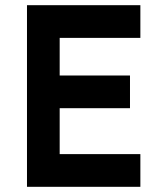

<svg xmlns="http://www.w3.org/2000/svg" viewBox="-20 -720 640 740"><path d="M521 -700V-574H210V-429H481V-303H210V-126H521V0H84V-700Z"/></svg>

Font: Fliege Mono Thin
Style: Regular
Weight: 100
Version: Version 0.020;Glyphs 3.3 (3306)